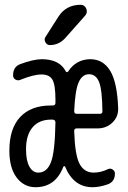

<svg xmlns="http://www.w3.org/2000/svg" viewBox="-20 -780 540 810"><path d="M195.3 -275.4Q145.5 -275.4 117.7 -243.2Q89.8 -210.9 89.8 -150.4Q89.8 -102.5 104 -77.1Q118.2 -51.8 141.6 -51.8Q177.7 -51.8 194.8 -95.2Q211.9 -138.7 213.9 -263.7Q213.9 -274.4 202.1 -275.4ZM355.5 -466.8Q327.1 -466.8 312 -433.1Q296.9 -399.4 293 -311.5Q293 -299.8 303.7 -299.8H401.4Q412.1 -299.8 412.1 -310.5Q411.1 -401.4 397.9 -434.1Q384.8 -466.8 355.5 -466.8ZM129.9 9.8Q81.1 9.8 50.3 -30.8Q19.5 -71.3 19.5 -144.5Q19.5 -237.3 64.9 -286.1Q110.4 -335 195.3 -335H202.1Q213.9 -335 213.9 -345.7V-360.4Q213.9 -421.9 201.2 -443.8Q188.5 -465.8 155.3 -465.8Q121.1 -465.8 66.4 -443.4Q55.7 -438.5 45.4 -444.3Q35.2 -450.2 35.2 -461.9Q35.2 -499 66.4 -509.8Q118.2 -529.3 155.3 -530.3Q231.4 -530.3 257.8 -478.5Q259.8 -475.6 262.7 -475.6Q265.6 -475.6 267.6 -478.5Q300.8 -529.3 360.4 -530.3Q415 -530.3 444.8 -481.4Q474.6 -432.6 478.5 -323.2Q479.5 -287.1 454.1 -262.7Q428.7 -238.3 391.6 -238.3H303.7Q293 -238.3 293 -227.5Q295.9 -127 315.4 -89.4Q335 -51.8 375 -51.8Q405.3 -51.8 435.5 -66.4Q445.3 -71.3 455.1 -64.9Q464.8 -58.6 464.8 -47.9Q464.8 -12.7 433.6 -2Q399.4 9.8 370.1 9.8Q291 9.8 254.9 -76.2Q253.9 -79.1 251 -79.1Q248 -79.1 247.1 -76.2Q213.9 9.8 129.9 9.8ZM226.6 -710Q258.8 -759.8 320.3 -759.8Q336.9 -759.8 343.8 -743.7Q350.6 -727.5 339.8 -714.8L255.9 -620.1Q228.5 -589.8 190.4 -589.8Q177.7 -589.8 171.4 -602.1Q165 -614.3 171.9 -624Z"/></svg>

Font: Rounded-X Mgen+ 1mn regular
Style: Regular
Weight: 400
Designer: [Source Han Sans]
Ryoko NISHIZUKA  (kana & ideographs); Paul D. Hunt (Latin, Greek & Cyrillic); Wenlong ZHANG  (bopomofo
Version: Version 1.059.20150602